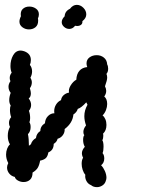

<svg xmlns="http://www.w3.org/2000/svg" viewBox="-20 -747 640 790"><path d="M77 2Q65 2 54 -4Q43 -10 41 -19Q27 -22 18 -33Q9 -44 9 -58Q9 -66 14 -76Q5 -93 5 -111Q5 -124 9.5 -135.5Q14 -147 21 -153Q12 -168 12 -188Q12 -209 21 -225Q17 -232 17 -241Q17 -255 26 -265Q21 -278 21 -295Q21 -306 24 -313Q18 -322 18 -335Q18 -349 24 -365Q15 -376 15 -390Q15 -402 23 -413Q20 -419 20 -426Q20 -438 28 -448Q23 -460 23 -475Q23 -500 34 -519.5Q45 -539 65 -539Q71 -539 80 -536Q107 -526 107 -500Q107 -489 103 -480Q112 -469 112 -453Q112 -440 105 -427Q111 -418 111 -408Q111 -395 103 -384Q107 -370 107 -363Q107 -348 98 -342Q108 -329 108 -315Q108 -302 99 -291Q104 -278 104 -261Q104 -252 101 -244Q106 -237 106 -224Q106 -206 95 -195Q99 -176 99 -147Q104 -152 107 -153Q112 -170 128 -179Q130 -198 146 -208Q146 -228 165 -240Q166 -258 177.5 -269.5Q189 -281 204 -281Q203 -284 203 -290Q203 -304 210.5 -316.5Q218 -329 231 -335Q233 -348 242.5 -356Q252 -364 264 -366Q261 -380 271 -396Q281 -412 294 -419Q295 -442 306.5 -455.5Q318 -469 339 -471Q336 -479 336 -486Q336 -502 348.5 -511Q361 -520 378 -520Q395 -520 407.5 -510Q420 -500 421 -482Q425 -475 425 -464Q425 -451 418 -443Q421 -436 421 -428Q421 -417 412 -392Q417 -382 417 -373Q417 -361 409 -350Q421 -340 421 -319Q421 -307 416 -294Q411 -281 402 -272Q409 -267 413.5 -256.5Q418 -246 418 -233Q418 -210 404 -197Q405 -194 405 -188Q405 -177 401 -170Q406 -163 406 -143Q406 -126 402 -117Q409 -109 409 -95Q409 -77 396 -67Q405 -58 411.5 -43.5Q418 -29 418 -15Q418 -9 414 1Q410 11 400 17Q390 23 379 23Q364 23 355 15Q342 10 335.5 -2.5Q329 -15 331 -28Q324 -36 320 -48.5Q316 -61 316 -73Q316 -89 322 -98Q317 -107 317 -117Q317 -129 329 -143Q322 -155 322 -171Q322 -186 327 -191Q323 -195 323 -204Q323 -217 334 -231Q327 -251 327 -269Q327 -293 340 -316L335 -326Q314 -303 300 -299Q296 -285 282 -276Q279 -241 246 -216Q247 -203 239 -191.5Q231 -180 217 -176Q214 -163 201 -155Q201 -129 179 -120Q176 -103 168 -96Q160 -89 145 -86Q142 -68 135.5 -57Q129 -46 114 -37Q114 -17 103.5 -7.5Q93 2 77 2ZM265 -628Q253 -628 243.5 -636.5Q234 -645 234 -656Q234 -668 246 -680Q247 -701 268 -711Q280 -727 296 -727Q311 -727 323 -715Q335 -703 335 -688Q335 -672 319 -660Q320 -650 313.5 -645Q307 -640 297 -640L289 -641Q279 -628 265 -628ZM60 -658Q60 -644 72 -635Q84 -626 99 -626Q115 -626 126 -635Q137 -644 137 -662Q137 -668 136 -671Q140 -679 140 -688Q140 -703 128 -711.5Q116 -720 101 -720Q84 -720 73.5 -710Q63 -700 66 -680Q60 -668 60 -658Z"/></svg>

Font: Pangolin
Style: Regular
Weight: 400
Designer: Kevin Burke
Foundry: Google, Inc.
Version: Version 1.101